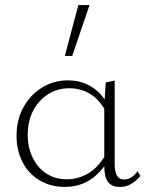

<svg xmlns="http://www.w3.org/2000/svg" viewBox="-20 -731 574 755"><path d="M235 4Q179 4 135.5 -22Q92 -48 68.5 -94Q45 -140 45 -197Q45 -260 72 -309Q99 -358 145 -386.5Q191 -415 247 -415Q283 -415 313.5 -403Q344 -391 368.5 -367.5Q393 -344 409 -308L396 -293Q372 -338 335.5 -361Q299 -384 253 -384Q206 -384 169 -360.5Q132 -337 110.5 -296Q89 -255 89 -201Q89 -151 108.5 -111Q128 -71 162.5 -48.5Q197 -26 244 -26Q285 -26 324 -47.5Q363 -69 394 -120L411 -109Q389 -71 362.5 -46Q336 -21 304.5 -8.5Q273 4 235 4ZM452 4Q419 4 404.5 -16Q390 -36 390 -78V-319L396 -407L431 -414V-85Q431 -57 439.5 -41Q448 -25 469 -25Q482 -25 495.5 -33Q509 -41 521 -58L532 -39Q516 -20 496 -8Q476 4 452 4ZM235 -511 288 -711H332L264 -511Z"/></svg>

Font: Ysabeau Infant ExtraLight
Style: Regular
Weight: 250
Designer: Christian Thalmann (Catharsis Fonts)
Version: Version 2.001;gftools[0.9.30]; featfreeze: ss01,ss02,lnum